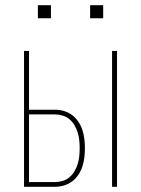

<svg xmlns="http://www.w3.org/2000/svg" viewBox="-20 -715 540 735"><path d="M409 0V-520H428V0ZM72 0V-520H91V-295H190Q208 -295 225 -290Q242 -285 256 -274.5Q270 -264 280 -249Q290 -234 295.5 -217Q301 -200 303 -182.5Q305 -165 305 -148Q305 -130 303 -112.5Q301 -95 295.5 -78Q290 -61 280 -46Q270 -31 256 -20.5Q242 -10 225 -5Q208 0 190 0ZM91 -18H190Q205 -18 220 -22.5Q235 -27 246.5 -37Q258 -47 265.5 -60Q273 -73 277.5 -87.5Q282 -102 283.5 -117Q285 -132 285 -148Q285 -163 283.5 -178Q282 -193 277.5 -207.5Q273 -222 265.5 -235Q258 -248 246.5 -258Q235 -268 220 -272.5Q205 -277 190 -277H91ZM325 -645V-695H375V-645ZM125 -645V-695H175V-645Z"/></svg>

Font: Iosevka SS04 Thin
Style: Regular
Weight: 100
Monospace: yes
Designer: Belleve Invis
Foundry: Belleve Invis
Version: Version 19.0.0; ttfautohint (v1.8.4)